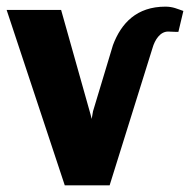

<svg xmlns="http://www.w3.org/2000/svg" viewBox="-22 -558 572 578"><path d="M-2 -528 173 0H308L437 -413C444 -438 460 -463 484 -463C489 -463 503 -462 509 -462H515L530 -525C512 -531 499 -538 476 -538C390 -538 343 -489 318 -422L258 -223L254 -200L251 -212L162 -528Z"/></svg>

Font: Aerodynamic
Style: Bd
Weight: 500
Designer: Google
Version: Version 2.000980; 2014